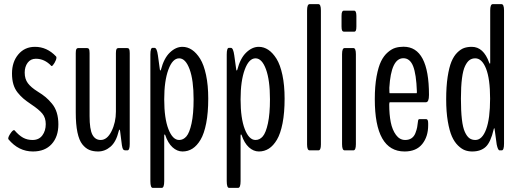

<svg xmlns="http://www.w3.org/2000/svg" viewBox="-20 -722 2490 922"><path d="M260.3 -125Q260.3 -65.4 228 -30Q195.8 5.4 138.2 5.4Q69.3 5.4 20.5 -53.2Q19.5 -55.2 19.5 -56.6Q19.5 -65.4 30.3 -81.3Q41 -97.2 47.4 -97.2Q48.8 -97.2 49.8 -96.2Q70.8 -71.8 90.8 -60.8Q110.8 -49.8 136.2 -49.8Q167 -49.8 183.3 -71.8Q199.7 -93.8 199.7 -126Q199.7 -156.7 183.3 -176.5Q167 -196.3 129.4 -221.2Q106.4 -236.8 92.8 -248.3Q79.1 -259.8 64.9 -277.3Q50.8 -294.9 44.2 -317.4Q37.6 -339.8 37.6 -369.1Q37.6 -424.8 68.1 -460.9Q98.6 -497.1 147.9 -497.1Q205.6 -497.1 249 -451.2Q251 -449.2 251 -445.3Q251 -435.5 241.9 -420.2Q232.9 -404.8 228 -404.8Q227.1 -404.8 226.6 -405.3Q194.3 -439.9 152.3 -439.9Q127 -439.9 112.8 -420.7Q98.6 -401.4 98.6 -373.5Q98.6 -342.8 113.8 -322.5Q128.9 -302.2 161.1 -282.2Q184.1 -268.1 199.2 -255.4Q214.4 -242.7 229.7 -224.1Q245.1 -205.6 252.7 -180.7Q260.3 -155.8 260.3 -125Z M451.2 5.4Q426.8 5.4 408.7 -2.2Q390.6 -9.8 375.2 -29.1Q359.9 -48.3 351.8 -86.7Q343.8 -125 343.8 -182.1V-466.8Q343.8 -481.4 346.7 -486.3Q349.6 -491.2 355.5 -491.2H397.9Q404.3 -491.2 407.2 -486.3Q410.2 -481.4 410.2 -466.8V-164.6Q410.2 -101.1 423.6 -75.4Q437 -49.8 463.4 -49.8Q494.6 -49.8 515.6 -92Q536.6 -134.3 536.6 -186V-466.8Q536.6 -481.4 539.6 -486.3Q542.5 -491.2 548.8 -491.2H590.8Q597.2 -491.2 600.1 -486.3Q603 -481.4 603 -466.8V-30.8Q603 0 591.8 0H582Q575.2 0 571.5 -4.4Q567.9 -8.8 565.4 -24.4L556.6 -93.3Q555.7 -99.6 553.2 -99.6Q552.2 -99.6 550.3 -92.8Q537.6 -40.5 510.7 -17.6Q483.9 5.4 451.2 5.4Z M840.3 -49.8Q860.4 -49.8 875.2 -67.1Q890.1 -84.5 899.9 -129.6Q909.7 -174.8 909.7 -245.1Q909.7 -337.4 890.4 -389.6Q871.1 -441.9 840.3 -441.9Q808.6 -441.9 788.6 -387.7Q768.6 -333.5 768.6 -245.1Q768.6 -153.8 788.8 -101.8Q809.1 -49.8 840.3 -49.8ZM713.4 180.2Q702.1 180.2 702.1 147.5V-460Q702.1 -492.2 712.4 -492.2H722.2Q733.4 -492.2 738.3 -456.1Q747.6 -391.1 747.6 -388.7Q748.5 -383.3 750 -383.3Q751.5 -383.3 752.9 -387.2Q767.1 -442.4 795.7 -469.7Q824.2 -497.1 856 -497.1Q880.4 -497.1 901.9 -482.7Q923.3 -468.3 941.2 -439.7Q959 -411.1 969.5 -361.8Q980 -312.5 980 -248.5Q980 -180.7 970.2 -130.4Q960.4 -80.1 943.1 -51Q925.8 -22 904.3 -8.3Q882.8 5.4 856.4 5.4Q830.6 5.4 808.3 -14.9Q786.1 -35.2 773.4 -73.7Q772.5 -76.2 770.5 -76.2Q768.6 -76.2 768.6 -70.8V147.5Q768.6 180.2 756.8 180.2Z M1207 -49.8Q1227.1 -49.8 1241.9 -67.1Q1256.8 -84.5 1266.6 -129.6Q1276.4 -174.8 1276.4 -245.1Q1276.4 -337.4 1257.1 -389.6Q1237.8 -441.9 1207 -441.9Q1175.3 -441.9 1155.3 -387.7Q1135.3 -333.5 1135.3 -245.1Q1135.3 -153.8 1155.5 -101.8Q1175.8 -49.8 1207 -49.8ZM1080.1 180.2Q1068.8 180.2 1068.8 147.5V-460Q1068.8 -492.2 1079.1 -492.2H1088.9Q1100.1 -492.2 1105 -456.1Q1114.3 -391.1 1114.3 -388.7Q1115.2 -383.3 1116.7 -383.3Q1118.2 -383.3 1119.6 -387.2Q1133.8 -442.4 1162.4 -469.7Q1190.9 -497.1 1222.7 -497.1Q1247.1 -497.1 1268.6 -482.7Q1290 -468.3 1307.9 -439.7Q1325.7 -411.1 1336.2 -361.8Q1346.7 -312.5 1346.7 -248.5Q1346.7 -180.7 1336.9 -130.4Q1327.1 -80.1 1309.8 -51Q1292.5 -22 1271 -8.3Q1249.5 5.4 1223.1 5.4Q1197.3 5.4 1175 -14.9Q1152.8 -35.2 1140.1 -73.7Q1139.2 -76.2 1137.2 -76.2Q1135.3 -76.2 1135.3 -70.8V147.5Q1135.3 180.2 1123.5 180.2Z M1466.8 0Q1454.6 0 1454.6 -28.3V-671.4Q1454.6 -702.1 1466.8 -702.1H1509.3Q1521 -702.1 1521 -671.4V-28.3Q1521 0 1509.3 0Z M1631.8 -569.8Q1626 -569.8 1623 -575Q1620.1 -580.1 1620.1 -594.7V-645.5Q1620.1 -660.2 1623 -665.5Q1626 -670.9 1631.8 -670.9H1680.2Q1691.4 -670.9 1691.4 -645.5V-594.7Q1691.4 -580.1 1688.7 -575Q1686 -569.8 1680.2 -569.8ZM1634.8 0Q1622.6 0 1622.6 -29.8V-461.9Q1622.6 -491.2 1634.8 -491.2H1677.2Q1689 -491.2 1689 -461.9V-29.8Q1689 0 1677.2 0Z M1851.1 -274.4H1981Q1981.9 -274.4 1981.9 -283.2Q1979 -365.7 1963.9 -404.1Q1948.7 -442.4 1917 -442.4Q1857.9 -442.4 1849.6 -300.8Q1849.6 -274.4 1851.1 -274.4ZM2036.1 -120.1Q2036.1 -65.9 2007.6 -30.3Q1979 5.4 1922.9 5.4Q1779.8 5.4 1779.8 -246.1Q1779.8 -308.1 1788.3 -354.7Q1796.9 -401.4 1810.1 -428Q1823.2 -454.6 1842.3 -470.9Q1861.3 -487.3 1879.2 -492.4Q1897 -497.6 1918 -497.6Q2040 -497.6 2040 -266.1Q2040 -231 2025.4 -231H1852.5Q1849.1 -231 1849.1 -220.7Q1849.1 -172.4 1856.4 -135.3Q1863.8 -98.1 1881.6 -74Q1899.4 -49.8 1925.8 -49.8Q1943.8 -49.8 1956.3 -58.3Q1968.8 -66.9 1974.9 -83Q1981 -99.1 1983.2 -110.6Q1985.4 -122.1 1987.3 -140.1Q1988.3 -149.9 1993.7 -149.9H2026.9Q2036.1 -149.9 2036.1 -129.9Z M2333.5 -248.5Q2333.5 -343.3 2314 -392.6Q2294.4 -441.9 2262.2 -441.9Q2246.6 -441.9 2235.1 -433.8Q2223.6 -425.8 2213.6 -405.5Q2203.6 -385.3 2198.5 -345.9Q2193.4 -306.6 2193.4 -248.5Q2193.4 -189.5 2198 -149.4Q2202.6 -109.4 2212.4 -88.1Q2222.2 -66.9 2234.1 -58.3Q2246.1 -49.8 2262.7 -49.8Q2295.4 -49.8 2314.5 -101.1Q2333.5 -152.3 2333.5 -248.5ZM2247.6 5.4Q2229 5.4 2212.9 -0.5Q2196.8 -6.3 2179.4 -23.2Q2162.1 -40 2150.1 -66.9Q2138.2 -93.8 2130.4 -139.4Q2122.6 -185.1 2122.6 -245.1Q2122.6 -306.6 2129.6 -352.8Q2136.7 -398.9 2147.9 -426Q2159.2 -453.1 2175.8 -469.5Q2192.4 -485.8 2208.7 -491.5Q2225.1 -497.1 2245.6 -497.1Q2301.8 -497.1 2329.1 -420.9Q2329.6 -419.9 2332.5 -415.5Q2334 -415.5 2334 -421.9V-671.9Q2334 -702.1 2346.2 -702.1H2388.2Q2400.4 -702.1 2400.4 -671.9V-32.7Q2400.4 0 2389.6 0H2378.9Q2371.1 0 2365.2 -28.3Q2357.9 -77.1 2355.5 -99.6Q2354.5 -106.4 2353.5 -107.4Q2351.6 -105 2350.6 -100.6Q2336.4 -39.1 2312.5 -16.8Q2288.6 5.4 2247.6 5.4Z"/></svg>

Font: BenchNine
Style: Regular
Weight: 400
Designer: Vernon Adams
Foundry: Vernon Adams
Version: Version 1 ; ttfautohint (v0.92.18-e454-dirty) -l 8 -r 50 -G 